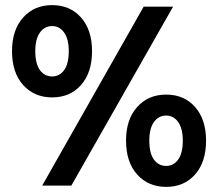

<svg xmlns="http://www.w3.org/2000/svg" viewBox="-20 -726 854 751"><path d="M184 -345Q114 -345 70.5 -393.5Q27 -442 27 -526Q27 -609 70.5 -657.5Q114 -706 184 -706Q254 -706 297 -657.5Q340 -609 340 -526Q340 -442 297 -393.5Q254 -345 184 -345ZM184 -427Q213 -427 231 -452Q249 -477 249 -526Q249 -573 231 -598.5Q213 -624 184 -624Q154 -624 136 -598.5Q118 -573 118 -526Q118 -477 136 -452Q154 -427 184 -427ZM145 0 542 -700H657L259 0ZM630 5Q560 5 516.5 -43.5Q473 -92 473 -176Q473 -259 516.5 -307.5Q560 -356 630 -356Q700 -356 743 -307.5Q786 -259 786 -176Q786 -92 743 -43.5Q700 5 630 5ZM630 -77Q659 -77 677 -102Q695 -127 695 -176Q695 -223 677 -248.5Q659 -274 630 -274Q600 -274 582 -248.5Q564 -223 564 -176Q564 -127 582 -102Q600 -77 630 -77Z"/></svg>

Font: Red Hat Text VF
Style: Regular
Weight: 300
Designer: Pentagram, MCKL
Foundry: Pentagram, MCKL
Version: Version 1.023